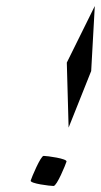

<svg xmlns="http://www.w3.org/2000/svg" viewBox="-20 -800 335 638"><path d="M82 -200C79 -190 147 -182 158 -182C169 -182 198 -253 201 -263C204 -273 136 -282 125 -282C115 -282 85 -210 82 -200ZM202 -592 208 -376 283 -564 295 -780Z"/></svg>

Font: bitstorm
Style: sucnobl
Weight: 400
Version: Version 0.2